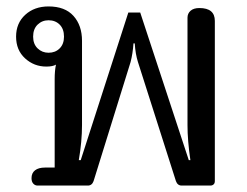

<svg xmlns="http://www.w3.org/2000/svg" viewBox="-20 -577 768 597"><path d="M97 0Q89 0 83.5 -6Q78 -12 78 -23Q78 -39 89 -47.5Q100 -56 120 -56H150V-331Q150 -357 154 -376Q144 -370 124 -370Q86 -370 58 -395.5Q30 -421 30 -463Q30 -505 58.5 -531Q87 -557 131 -557Q182 -557 208.5 -527.5Q235 -498 235 -450V-188Q235 -137 225 -79H231L379 -538H416L567 -79H572Q563 -140 563 -188V-522Q563 -535 572.5 -543.5Q582 -552 600 -552Q648 -552 648 -512V-14Q648 -7 644 -3.5Q640 0 634 0H545Q532 0 527 -14L409 -384Q401 -409 399 -442H395Q393 -411 386 -384L271 -14Q266 0 253 0ZM179 -463Q179 -487 165.5 -500.5Q152 -514 131 -514Q111 -514 97 -500.5Q83 -487 83 -463Q83 -440 97 -426.5Q111 -413 131 -413Q152 -413 165.5 -426.5Q179 -440 179 -463Z"/></svg>

Font: Maitree Medium
Style: Regular
Weight: 500
Designer: CadsonDemak Team
Foundry: CadsonDemak
Version: Version 1.010